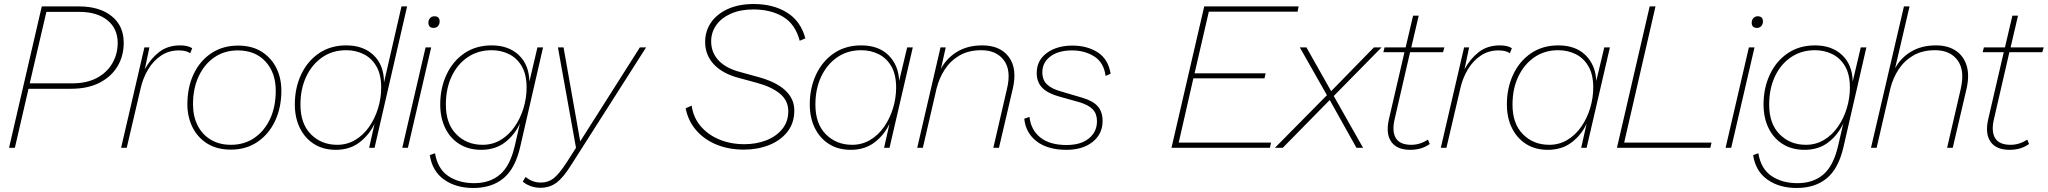

<svg xmlns="http://www.w3.org/2000/svg" viewBox="-20 -736 10196 956"><path d="M25 0 188 -704H374Q475 -704 535.5 -656Q596 -608 596 -523Q596 -457 565 -405.5Q534 -354 475.5 -324Q417 -294 334 -294H122L54 0ZM373 -677H211L128 -321H339Q412 -321 462.5 -348Q513 -375 539.5 -421Q566 -467 566 -522Q566 -594 514.5 -635.5Q463 -677 373 -677Z M583 0 699 -500H724L701 -391Q729 -443 772 -476.5Q815 -510 877 -510Q915 -510 937 -496L927 -471Q907 -485 870 -485Q821 -485 782.5 -459.5Q744 -434 718 -391Q692 -348 680 -295L611 0Z M1130 9Q1060 9 1011.5 -21.5Q963 -52 938 -103.5Q913 -155 913 -216Q913 -302 944.5 -368Q976 -434 1033 -471.5Q1090 -509 1165 -509Q1235 -509 1283 -478.5Q1331 -448 1356 -397.5Q1381 -347 1381 -285Q1381 -200 1349.5 -133.5Q1318 -67 1261.5 -29Q1205 9 1130 9ZM1130 -15Q1196 -15 1246 -49Q1296 -83 1324.5 -143.5Q1353 -204 1353 -284Q1353 -374 1302 -429.5Q1251 -485 1164 -485Q1098 -485 1048 -451Q998 -417 969.5 -356.5Q941 -296 941 -217Q941 -157 964 -111.5Q987 -66 1029.5 -40.5Q1072 -15 1130 -15Z M1652 10Q1589 10 1543.5 -19Q1498 -48 1473 -99Q1448 -150 1448 -216Q1448 -298 1479.5 -365Q1511 -432 1568.5 -471Q1626 -510 1704 -510Q1790 -510 1841 -460.5Q1892 -411 1892 -325L1979 -704H2007L1845 0H1818L1845 -120Q1819 -65 1770.5 -27.5Q1722 10 1652 10ZM1659 -15Q1708 -15 1748.5 -39Q1789 -63 1818 -104.5Q1847 -146 1862.5 -197Q1878 -248 1878 -300Q1878 -365 1854 -406Q1830 -447 1790.5 -466.5Q1751 -486 1704 -486Q1636 -486 1585 -451Q1534 -416 1505 -355Q1476 -294 1476 -215Q1476 -120 1528 -67.5Q1580 -15 1659 -15Z M2127 -500 2011 0H1983L2099 -500ZM2140 -597Q2113 -597 2113 -623Q2113 -637 2121.5 -646Q2130 -655 2143 -655Q2169 -655 2169 -629Q2169 -615 2160.5 -606Q2152 -597 2140 -597Z M2337 200Q2250 200 2191 158Q2132 116 2120 36L2146 27Q2159 105 2212 140.5Q2265 176 2341 176Q2419 176 2469.5 133Q2520 90 2543 -9L2569 -122Q2544 -66 2495.5 -28Q2447 10 2376 10Q2313 10 2267 -19Q2221 -48 2196.5 -99Q2172 -150 2172 -216Q2172 -298 2203.5 -365Q2235 -432 2292.5 -471Q2350 -510 2428 -510Q2512 -510 2563 -462Q2614 -414 2616 -330L2656 -500H2684L2570 -4Q2545 104 2486.5 152Q2428 200 2337 200ZM2383 -15Q2432 -15 2472.5 -39Q2513 -63 2542 -104.5Q2571 -146 2586.5 -197Q2602 -248 2602 -300Q2602 -365 2578 -406Q2554 -447 2514.5 -466.5Q2475 -486 2428 -486Q2360 -486 2308.5 -451Q2257 -416 2228.5 -355Q2200 -294 2200 -215Q2200 -120 2252 -67.5Q2304 -15 2383 -15Z M2670 199Q2644 199 2620.5 190Q2597 181 2583 168L2597 145Q2631 173 2673 173Q2710 173 2737 151.5Q2764 130 2800 75L2848 0L2758 -500H2786L2869 -32L3166 -500H3197L2823 87Q2785 148 2751 173.5Q2717 199 2670 199Z M3684 9Q3608 9 3546.5 -16.5Q3485 -42 3445.5 -88.5Q3406 -135 3394 -197L3424 -210Q3432 -151 3468.5 -108Q3505 -65 3561.5 -41.5Q3618 -18 3686 -18Q3745 -18 3794.5 -37Q3844 -56 3874.5 -93Q3905 -130 3905 -182Q3905 -235 3863.5 -269.5Q3822 -304 3747 -324L3659 -348Q3578 -369 3534.5 -415.5Q3491 -462 3491 -527Q3491 -581 3520 -623.5Q3549 -666 3603.5 -691Q3658 -716 3733 -716Q3830 -716 3898.5 -673.5Q3967 -631 3990 -545L3962 -533Q3940 -616 3879 -652.5Q3818 -689 3731 -689Q3667 -689 3619.5 -668Q3572 -647 3546.5 -611Q3521 -575 3521 -530Q3521 -474 3558.5 -434.5Q3596 -395 3667 -377L3754 -353Q3843 -329 3889 -287Q3935 -245 3935 -186Q3935 -123 3900.5 -79.5Q3866 -36 3809 -13.5Q3752 9 3684 9Z M4216 10Q4153 10 4107.5 -19Q4062 -48 4037 -99Q4012 -150 4012 -216Q4012 -298 4043.5 -365Q4075 -432 4132.5 -471Q4190 -510 4268 -510Q4355 -510 4404.5 -460.5Q4454 -411 4457 -333L4497 -500H4525L4409 0H4382L4409 -120Q4383 -64 4334.5 -27Q4286 10 4216 10ZM4223 -15Q4272 -15 4312.5 -39Q4353 -63 4382 -104.5Q4411 -146 4426.5 -197Q4442 -248 4442 -300Q4442 -365 4418 -406Q4394 -447 4354.5 -466.5Q4315 -486 4268 -486Q4200 -486 4149 -451Q4098 -416 4069 -355Q4040 -294 4040 -215Q4040 -120 4092 -67.5Q4144 -15 4223 -15Z M4547 0 4663 -500H4689L4665 -393Q4692 -445 4744.5 -477.5Q4797 -510 4871 -510Q4960 -510 5003 -452.5Q5046 -395 5023 -295L4954 0H4926L4994 -294Q5016 -386 4978.5 -436Q4941 -486 4866 -486Q4803 -486 4758 -460Q4713 -434 4684.5 -390.5Q4656 -347 4643 -294L4575 0Z M5290 10Q5197 10 5142 -32Q5087 -74 5080 -145L5106 -154Q5113 -89 5160 -51.5Q5207 -14 5290 -14Q5362 -14 5402 -47Q5442 -80 5442 -132Q5442 -169 5421.5 -191Q5401 -213 5355 -227L5255 -255Q5199 -270 5170.5 -298Q5142 -326 5142 -373Q5142 -435 5192 -472Q5242 -509 5320 -509Q5393 -509 5445.5 -475.5Q5498 -442 5510 -369L5485 -358Q5476 -425 5428.5 -455Q5381 -485 5318 -485Q5250 -485 5210 -455Q5170 -425 5170 -376Q5170 -337 5194 -315Q5218 -293 5262 -281L5367 -250Q5422 -234 5446 -206.5Q5470 -179 5470 -134Q5470 -69 5420.5 -29.5Q5371 10 5290 10Z M5813 0 5976 -704H6446L6441 -678H5999L5928 -371H6282L6276 -346H5922L5849 -26H6309L6303 0Z M6859 -500 6621 -258 6767 0H6734L6601 -238L6367 0H6328L6587 -262L6452 -500H6485L6608 -282L6821 -500Z M7002 10Q6935 10 6907 -30.5Q6879 -71 6896 -144L6973 -476H6868L6874 -500H6979L7016 -658H7044L7007 -500H7172L7165 -476H7001L6924 -142Q6910 -82 6930 -48.5Q6950 -15 7007 -15Q7051 -15 7090 -41L7099 -19Q7059 10 7002 10Z M7154 0 7270 -500H7295L7272 -391Q7300 -443 7343 -476.5Q7386 -510 7448 -510Q7486 -510 7508 -496L7498 -471Q7478 -485 7441 -485Q7392 -485 7353.5 -459.5Q7315 -434 7289 -391Q7263 -348 7251 -295L7182 0Z M7687 10Q7624 10 7578.5 -19Q7533 -48 7508 -99Q7483 -150 7483 -216Q7483 -298 7514.5 -365Q7546 -432 7603.5 -471Q7661 -510 7739 -510Q7826 -510 7875.5 -460.5Q7925 -411 7928 -333L7968 -500H7996L7880 0H7853L7880 -120Q7854 -64 7805.5 -27Q7757 10 7687 10ZM7694 -15Q7743 -15 7783.5 -39Q7824 -63 7853 -104.5Q7882 -146 7897.5 -197Q7913 -248 7913 -300Q7913 -365 7889 -406Q7865 -447 7825.5 -466.5Q7786 -486 7739 -486Q7671 -486 7620 -451Q7569 -416 7540 -355Q7511 -294 7511 -215Q7511 -120 7563 -67.5Q7615 -15 7694 -15Z M8067 -26H8502L8496 0H8031L8194 -704H8223Z M8716 -500 8600 0H8572L8688 -500ZM8729 -597Q8702 -597 8702 -623Q8702 -637 8710.5 -646Q8719 -655 8732 -655Q8758 -655 8758 -629Q8758 -615 8749.5 -606Q8741 -597 8729 -597Z M8926 200Q8839 200 8780 158Q8721 116 8709 36L8735 27Q8748 105 8801 140.5Q8854 176 8930 176Q9008 176 9058.5 133Q9109 90 9132 -9L9158 -122Q9133 -66 9084.5 -28Q9036 10 8965 10Q8902 10 8856 -19Q8810 -48 8785.5 -99Q8761 -150 8761 -216Q8761 -298 8792.5 -365Q8824 -432 8881.5 -471Q8939 -510 9017 -510Q9101 -510 9152 -462Q9203 -414 9205 -330L9245 -500H9273L9159 -4Q9134 104 9075.5 152Q9017 200 8926 200ZM8972 -15Q9021 -15 9061.5 -39Q9102 -63 9131 -104.5Q9160 -146 9175.5 -197Q9191 -248 9191 -300Q9191 -365 9167 -406Q9143 -447 9103.5 -466.5Q9064 -486 9017 -486Q8949 -486 8897.5 -451Q8846 -416 8817.5 -355Q8789 -294 8789 -215Q8789 -120 8841 -67.5Q8893 -15 8972 -15Z M9296 0 9460 -704H9488L9416 -396Q9443 -447 9495 -478.5Q9547 -510 9620 -510Q9678 -510 9717.5 -484Q9757 -458 9772 -410Q9787 -362 9772 -295L9703 0H9675L9743 -294Q9764 -386 9727 -436Q9690 -486 9615 -486Q9552 -486 9507 -460Q9462 -434 9433.5 -390.5Q9405 -347 9392 -294L9324 0Z M9986 10Q9919 10 9891 -30.5Q9863 -71 9880 -144L9957 -476H9852L9858 -500H9963L10000 -658H10028L9991 -500H10156L10149 -476H9985L9908 -142Q9894 -82 9914 -48.5Q9934 -15 9991 -15Q10035 -15 10074 -41L10083 -19Q10043 10 9986 10Z"/></svg>

Font: Prodigy Sans ExtraLight
Style: Italic
Weight: 200
Italic angle: -13°
Designer: Wei Huang
Foundry: Wei Huang
Version: Version 1.003; ttfautohint (v1.8.3)